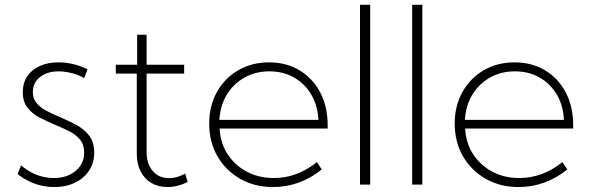

<svg xmlns="http://www.w3.org/2000/svg" viewBox="-20 -752 2401 782"><path d="M51.3 -43 65.9 -78.6Q84.5 -62.5 106 -50.8Q127.4 -39.1 151.1 -33Q174.8 -26.9 198.7 -26.9Q253.4 -26.9 288.1 -55.9Q322.8 -85 322.8 -130.4Q322.8 -163.1 305.7 -183.6Q288.6 -204.1 261.5 -217.8Q234.4 -231.4 204.1 -243.7Q172.4 -257.3 142.1 -272.7Q111.8 -288.1 92.3 -312.7Q72.8 -337.4 72.8 -376.5Q72.8 -413.6 90.8 -440.9Q108.9 -468.3 141.8 -483.2Q174.8 -498 218.3 -498Q278.8 -498 336.4 -469.7L322.8 -434.1Q309.1 -442.4 291.5 -448.5Q273.9 -454.6 255.1 -458Q236.3 -461.4 218.8 -461.4Q172.4 -461.4 143.1 -438.2Q113.8 -415 113.8 -377Q113.8 -351.1 128.2 -333Q142.6 -314.9 167.7 -301.5Q192.9 -288.1 225.6 -274.4Q258.8 -260.3 290.5 -243.4Q322.3 -226.6 343 -200Q363.8 -173.3 363.8 -130.4Q363.8 -88.9 343 -57.4Q322.3 -25.9 285.6 -8.1Q249 9.8 201.2 9.8Q119.1 9.8 51.3 -43Z M744.1 -10.7Q702.6 9.8 661.6 9.8Q624.5 9.8 596.4 -6.8Q568.4 -23.4 552.7 -54Q537.1 -84.5 537.1 -125V-452.1H451.7V-488.3H538.6V-610.4H577.1V-488.3H730V-452.1H577.1V-132.3Q577.1 -84.5 602.3 -55.4Q627.4 -26.4 668.9 -26.4Q700.7 -26.4 734.4 -44.9Z M1290.5 -62Q1201.7 9.8 1091.8 9.8Q1017.1 9.8 958.3 -23.7Q899.4 -57.1 865.7 -115.5Q832 -173.8 832 -248.5Q832 -320.8 863.5 -377.2Q895 -433.6 950.2 -465.8Q1005.4 -498 1075.7 -498Q1146 -498 1200 -465.6Q1253.9 -433.1 1284.2 -375.5Q1314.5 -317.9 1314.5 -242.7V-228.5H874.5Q877.4 -169.4 907 -124Q936.5 -78.6 985.4 -52.7Q1034.2 -26.9 1094.7 -26.9Q1190.4 -26.9 1270.5 -91.8ZM873.5 -263.7H1276.9Q1273.9 -322.3 1247.8 -366.7Q1221.7 -411.1 1177.7 -436.3Q1133.8 -461.4 1077.1 -461.4Q1020.5 -461.4 975.6 -436Q930.7 -410.6 903.8 -366.5Q877 -322.3 873.5 -263.7Z M1487.8 0H1446.3V-732.4H1487.8Z M1700.2 0H1658.7V-732.4H1700.2Z M2290.5 -62Q2201.7 9.8 2091.8 9.8Q2017.1 9.8 1958.3 -23.7Q1899.4 -57.1 1865.7 -115.5Q1832 -173.8 1832 -248.5Q1832 -320.8 1863.5 -377.2Q1895 -433.6 1950.2 -465.8Q2005.4 -498 2075.7 -498Q2146 -498 2200 -465.6Q2253.9 -433.1 2284.2 -375.5Q2314.5 -317.9 2314.5 -242.7V-228.5H1874.5Q1877.4 -169.4 1907 -124Q1936.5 -78.6 1985.4 -52.7Q2034.2 -26.9 2094.7 -26.9Q2190.4 -26.9 2270.5 -91.8ZM1873.5 -263.7H2276.9Q2273.9 -322.3 2247.8 -366.7Q2221.7 -411.1 2177.7 -436.3Q2133.8 -461.4 2077.1 -461.4Q2020.5 -461.4 1975.6 -436Q1930.7 -410.6 1903.8 -366.5Q1877 -322.3 1873.5 -263.7Z"/></svg>

Font: Kumbh Sans ExtraLight
Style: Regular
Weight: 250
Version: Version 1.005